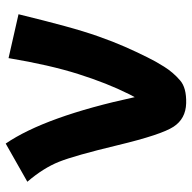

<svg xmlns="http://www.w3.org/2000/svg" viewBox="-20 -593 674 674"><g transform="rotate(-90 317.0 -256.0)"><path d="M16 -497 150 -573Q245 -434 313 -120L324 -141Q362 -217 394 -318Q426 -419 450 -563L604 -528Q581 -434 562.5 -366Q544 -298 526 -247Q508 -196 490 -155Q472 -114 453 -76Q440 -49 420 -17Q400 15 372 39Q346 62 291.5 60.5Q237 59 209 16Q181 -27 144.5 -179Q108 -331 86 -386Q64 -441 16 -497Z"/></g></svg>

Font: KN Bobohei
Style: Bold
Weight: 700
Designer: Kingnam Type Foundry
Version: Version 1.710;March 18, 2023